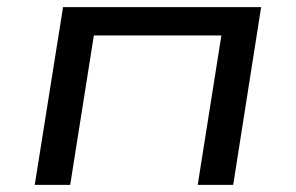

<svg xmlns="http://www.w3.org/2000/svg" viewBox="-20 -516 826 536"><path d="M77 0 156 -496H709L631 0H532L598 -417H242L176 0Z"/></svg>

Font: Nunito Sans 7pt Expanded
Style: Italic
Weight: 400
Width: 7
Italic angle: -9°
Designer: Vernon Adams
Foundry: Vernon Adams
Version: Version 3.101;gftools[0.9.27]